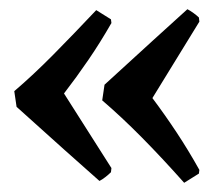

<svg xmlns="http://www.w3.org/2000/svg" viewBox="-20 -426 474 417"><path d="M380 -29Q332 -83 288 -127.5Q244 -172 202 -208L207 -242Q268 -298 311.5 -337.5Q355 -377 387 -406Q393 -403 400.5 -397.5Q408 -392 412 -388L413 -379L311 -213Q338 -177 363.5 -138.5Q389 -100 413 -57L412 -49ZM196 -33Q163 -62 120 -100.5Q77 -139 16 -194L11 -228Q52 -263 96 -307.5Q140 -352 189 -404L221 -384L222 -376Q198 -334 172 -296Q146 -258 119 -223L222 -61L221 -52Q216 -47 209 -41.5Q202 -36 196 -33Z"/></svg>

Font: Labrada SemiBold
Style: Regular
Weight: 600
Designer: Mercedes Jáuregui
Foundry: Omnibus-Type Team
Version: Version 1.000; ttfautohint (v1.8.4.7-5d5b)